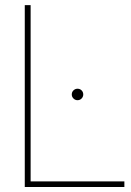

<svg xmlns="http://www.w3.org/2000/svg" viewBox="-20 -748 523 768"><path d="M79.1 0V-727.5H102.5V-22.5H477.5V0ZM290 -347.2Q280.8 -347.2 273.9 -354Q267.1 -360.8 267.1 -370.1Q267.1 -379.9 273.9 -386.5Q280.8 -393.1 290 -393.1Q299.8 -393.1 306.4 -386.5Q313 -379.9 313 -370.1Q313 -360.8 306.4 -354Q299.8 -347.2 290 -347.2Z"/></svg>

Font: Inter Display Thin
Style: Regular
Weight: 100
Designer: Rasmus Andersson
Foundry: rsms
Version: Version 4.000;git-a52131595